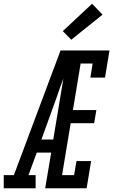

<svg xmlns="http://www.w3.org/2000/svg" viewBox="-67 -1004 604 1024"><path d="M-47 0V-70H7L256 -735H517L493 -590H415L427 -665H363L322 -417H447L435 -347H310L264 -70H328L341 -145H419L395 0H174L206 -190H129L85 -70H123V0ZM217 -260 271 -585Q262 -562 253.5 -538Q245 -514 237 -490L154 -260ZM313 -792 268 -838 424 -984 480 -926Z"/></svg>

Font: Iosevka Gothic
Style: Italic
Weight: 400
Italic angle: -9°
Monospace: yes
Designer: Belleve Invis
Foundry: Belleve Invis
Version: Version 15.5.1; ttfautohint (v1.8.4)